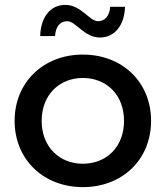

<svg xmlns="http://www.w3.org/2000/svg" viewBox="-20 -762 680 788"><path d="M320 -90C224 -90 151 -159 151 -266C151 -373 224 -442 320 -442C417 -442 489 -373 489 -266C489 -159 417 -90 320 -90ZM320 6C482 6 600 -107 600 -266C600 -425 482 -538 320 -538C159 -538 40 -425 40 -266C40 -107 159 6 320 6ZM390 -608C451 -608 491 -659 493 -734H432C430 -697 411 -675 382 -675C347 -675 313 -742 248 -742C187 -742 147 -692 145 -614H206C208 -653 227 -675 256 -675C292 -675 325 -608 390 -608Z"/></svg>

Font: Montserrat-Alt1 SemBd
Style: Regular
Weight: 600
Designer: Differentunic
Foundry: Differentunic
Version: Version 7.222